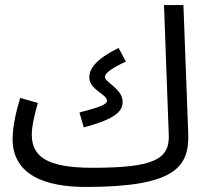

<svg xmlns="http://www.w3.org/2000/svg" viewBox="-20 -720 827 761"><path d="M320 21C676 21 731 -59 726 -192L707 -700H630L649 -183C652 -86 583 -55 346 -55C161 -55 106 -102 106 -187C106 -226 122 -284 130 -312L60 -332C45 -282 30 -221 30 -169C30 -26 160 21 320 21ZM312 -215C443 -250 466 -281 466 -317C466 -368 396 -393 396 -415C396 -430 421 -449 479 -476L450 -530C357 -484 334 -446 334 -413C334 -364 404 -347 404 -321C404 -305 373 -295 295 -274Z"/></svg>

Font: Noto Sans Arabic UI Cn
Style: Regular
Weight: 400
Width: 3
Designer: Monotype Design Team, Nadine Chahine and Nizar Qandah
Foundry: Monotype Imaging Inc.
Version: Version 2.010